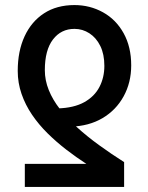

<svg xmlns="http://www.w3.org/2000/svg" viewBox="-20 -738 583 758"><path d="M274 -718Q335 -718 386.5 -689.5Q438 -661 468 -607Q498 -553 498 -480Q498 -412 468 -357.5Q438 -303 384.5 -271.5Q331 -240 259 -238L208 -310Q272 -312 312.5 -334.5Q353 -357 372.5 -394.5Q392 -432 392 -478Q392 -524 376 -556.5Q360 -589 333 -606.5Q306 -624 274 -624Q221 -624 189 -582Q157 -540 157 -461Q157 -421 172.5 -382.5Q188 -344 216.5 -307.5Q245 -271 284 -235.5Q323 -200 370.5 -165.5Q418 -131 470 -98V0H78V-91H321Q281 -117 242 -147Q203 -177 168 -211.5Q133 -246 106.5 -285Q80 -324 65 -367.5Q50 -411 50 -458Q50 -536 77 -594.5Q104 -653 154 -685.5Q204 -718 274 -718Z"/></svg>

Font: Source Sans 3 ExtraLight SemiBold
Style: Regular
Weight: 600
Version: Version 3.052;hotconv 1.1.0;makeotfexe 2.6.0